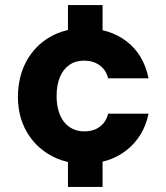

<svg xmlns="http://www.w3.org/2000/svg" viewBox="-20 -636 659 760"><path d="M249 104V-76H386V104ZM249 -437V-616H386V-437ZM314 12Q237 12 177.5 -22.5Q118 -57 84.5 -116.5Q51 -176 51 -252Q51 -332 84.5 -393.5Q118 -455 177.5 -489.5Q237 -524 314 -524Q414 -524 481.5 -472Q549 -420 568 -326H408Q400 -359 374.5 -377.5Q349 -396 313 -396Q279 -396 254.5 -379Q230 -362 217 -330.5Q204 -299 204 -256Q204 -224 211.5 -198Q219 -172 233 -154Q247 -136 267.5 -126Q288 -116 313 -116Q338 -116 357 -124Q376 -132 389.5 -148Q403 -164 408 -186H568Q549 -95 481 -41.5Q413 12 314 12Z"/></svg>

Font: DM Sans 12pt Black
Style: Regular
Weight: 900
Version: Version 4.004;gftools[0.9.30]